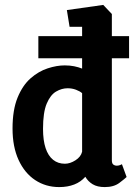

<svg xmlns="http://www.w3.org/2000/svg" viewBox="-20 -757 554 781"><path d="M136 -610H505V-520H136ZM221 4Q166 4 123 -24.5Q80 -53 55.5 -106.5Q31 -160 31 -234Q31 -310 51.5 -360Q72 -410 104.5 -438.5Q137 -467 174 -479Q211 -491 243 -491Q264 -491 281.5 -487.5Q299 -484 314 -478V-648H263L252 -716L400 -737L435 -700V-105Q435 -92 441 -87.5Q447 -83 454 -83Q462 -83 468.5 -85.5Q475 -88 476 -89L495 -37Q488 -30 465.5 -13Q443 4 406 4Q376 4 357 -7.5Q338 -19 327 -38Q309 -17 282 -6.5Q255 4 221 4ZM244 -91Q265 -91 287 -105Q309 -119 314 -140V-378Q305 -386 289 -392Q273 -398 255 -398Q231 -398 208 -384.5Q185 -371 170 -335.5Q155 -300 155 -233Q155 -186 165.5 -154.5Q176 -123 196 -107Q216 -91 244 -91Z"/></svg>

Font: Kreon Light
Style: Regular
Weight: 300
Designer: Julia Petretta
Foundry: Julia Petretta and Eli Heuer
Version: Version 2.002